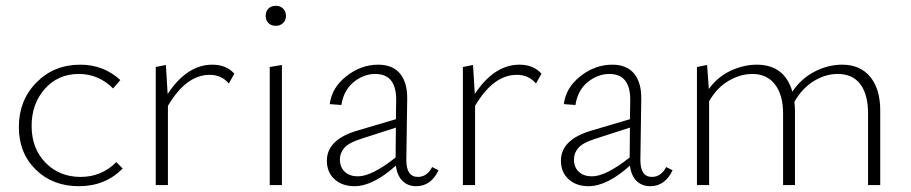

<svg xmlns="http://www.w3.org/2000/svg" viewBox="-20 -638 3141 662"><path d="M252 4Q162 4 103.5 -53Q45 -110 45 -200Q45 -292 105.5 -353.5Q166 -415 257 -415Q337 -415 395 -362L370 -333Q320 -383 252 -383Q180 -383 134.5 -331.5Q89 -280 89 -204Q89 -126 137 -77Q185 -28 258 -28Q330 -28 381 -79L403 -57Q343 4 252 4Z M712 -415Q760 -415 788 -384L769 -350Q744 -380 703 -380Q622 -380 559 -273V0H517V-407L552 -414L558 -314Q625 -415 712 -415Z M931 -549Q915 -549 905.5 -558.5Q896 -568 896 -583Q896 -599 905.5 -608.5Q915 -618 931 -618Q946 -618 956 -608.5Q966 -599 966 -583Q966 -568 956 -558.5Q946 -549 931 -549ZM910 0V-407L952 -414V0Z M1470 -62 1492 -51Q1466 4 1415 4Q1386 4 1367.5 -14.5Q1349 -33 1345 -67Q1266 4 1202 4Q1160 4 1133.5 -20Q1107 -44 1107 -84Q1107 -157 1213 -188L1345 -227L1346 -292Q1347 -383 1274 -383Q1234 -383 1199.5 -355Q1165 -327 1157 -276L1117 -279Q1124 -336 1174.5 -375.5Q1225 -415 1284 -415Q1334 -415 1359.5 -384Q1385 -353 1384 -296L1381 -86Q1381 -28 1421 -28Q1452 -28 1470 -62ZM1152 -88Q1152 -61 1169 -45.5Q1186 -30 1214 -30Q1262 -30 1344 -95L1345 -198L1224 -159Q1183 -146 1167.5 -128.5Q1152 -111 1152 -88Z M1771 -415Q1819 -415 1847 -384L1828 -350Q1803 -380 1762 -380Q1681 -380 1618 -273V0H1576V-407L1611 -414L1617 -314Q1684 -415 1771 -415Z M2277 -62 2299 -51Q2273 4 2222 4Q2193 4 2174.5 -14.5Q2156 -33 2152 -67Q2073 4 2009 4Q1967 4 1940.5 -20Q1914 -44 1914 -84Q1914 -157 2020 -188L2152 -227L2153 -292Q2154 -383 2081 -383Q2041 -383 2006.5 -355Q1972 -327 1964 -276L1924 -279Q1931 -336 1981.5 -375.5Q2032 -415 2091 -415Q2141 -415 2166.5 -384Q2192 -353 2191 -296L2188 -86Q2188 -28 2228 -28Q2259 -28 2277 -62ZM1959 -88Q1959 -61 1976 -45.5Q1993 -30 2021 -30Q2069 -30 2151 -95L2152 -198L2031 -159Q1990 -146 1974.5 -128.5Q1959 -111 1959 -88Z M2884 -415Q2946 -415 2980.5 -373Q3015 -331 3015 -257V0H2973V-247Q2973 -312 2946.5 -347.5Q2920 -383 2868 -383Q2826 -383 2786 -358.5Q2746 -334 2719 -287Q2721 -267 2721 -257V0H2680V-247Q2680 -311 2652 -347Q2624 -383 2574 -383Q2533 -383 2492.5 -359.5Q2452 -336 2425 -289V0H2383V-407L2418 -414L2424 -331Q2454 -373 2499 -394Q2544 -415 2589 -415Q2685 -415 2712 -322Q2742 -367 2788.5 -391Q2835 -415 2884 -415Z"/></svg>

Font: EauTest Light
Style: Regular
Weight: 300
Designer: Christian Thalmann (Catharsis Fonts)
Version: Version 0.001;PS 000.001;hotconv 1.0.88;makeotf.lib2.5.64775